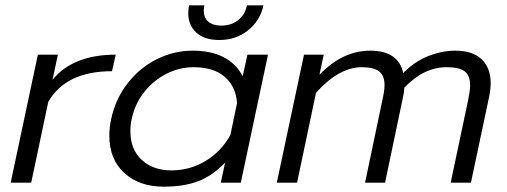

<svg xmlns="http://www.w3.org/2000/svg" viewBox="-20 -685 1901 720"><path d="M122 -480H197L177 -386Q254 -480 414 -480L400 -418Q227 -418 161 -303L97 0H20Z M686 -636Q686 -650 689 -665H746Q744 -651 744 -646Q744 -619 761 -604Q778 -589 810 -589Q847 -589 873 -609.5Q899 -630 906 -665H968Q956 -608 910.5 -571.5Q865 -535 802 -535Q747 -535 716.5 -562.5Q686 -590 686 -636ZM390 -176Q390 -208 397 -239Q413 -314 458.5 -372.5Q504 -431 568 -463Q632 -495 703 -495Q772 -495 819.5 -470Q867 -445 890 -399L908 -480H985L883 0H808L824 -75Q777 -26 723.5 -5.5Q670 15 594 15Q502 15 446 -36.5Q390 -88 390 -176ZM844 -179 869 -299Q864 -362 822 -397.5Q780 -433 706 -433Q653 -433 604.5 -408.5Q556 -384 521 -340Q486 -296 474 -239Q469 -219 469 -192Q469 -125 511.5 -85.5Q554 -46 623 -46Q692 -46 751 -81.5Q810 -117 844 -179Z M1120 -480H1194L1178 -405Q1265 -495 1368 -495Q1423 -495 1453.5 -473Q1484 -451 1492 -411Q1534 -454 1585.5 -474.5Q1637 -495 1687 -495Q1753 -495 1786.5 -462.5Q1820 -430 1820 -373Q1820 -348 1814 -321L1746 0H1670L1736 -312Q1743 -347 1743 -365Q1743 -402 1722.5 -417.5Q1702 -433 1655 -433Q1569 -433 1496 -356Q1496 -339 1489 -310L1424 0H1349L1414 -310Q1422 -345 1422 -366Q1422 -401 1402 -417Q1382 -433 1337 -433Q1251 -433 1165 -337L1094 0H1018Z"/></svg>

Font: Prompt Light
Style: Italic
Weight: 300
Italic angle: -12°
Designer: Katatrad Team
Foundry: CadsonDemak
Version: Version 1.000